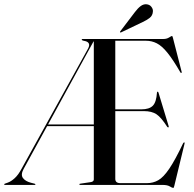

<svg xmlns="http://www.w3.org/2000/svg" viewBox="-38 -887 930 921"><path d="M412 -26V-282H188L75 -76Q60.5 -49 72 -33.2Q83.5 -17.5 110 -10.5L127.5 -6Q132 -4.5 132 -3Q132 0 128.5 0H-14.5Q-18 0 -18 -3Q-18 -4.5 -14.5 -6L-0.5 -11Q15 -16.5 32.2 -32Q49.5 -47.5 65.5 -77.5L384.5 -654Q401.5 -686 363 -691.5Q354 -693.5 354 -697Q354 -700 358.5 -700H746Q761.5 -700 773 -707.2Q784.5 -714.5 787 -714.5Q788 -714.5 789 -713Q790 -711.5 791.5 -705.5L833.5 -542Q834 -537.5 832 -537Q829.5 -536 827.5 -539.5Q792 -601 765.2 -634Q738.5 -667 714.2 -679.2Q690 -691.5 662.5 -691.5H515V-362.5H640Q678 -362.5 695 -379.8Q712 -397 715 -443Q715.5 -447 717.5 -447Q721 -448 722.5 -442L771 -282Q772.5 -277 769.5 -276Q767.5 -275.5 764.5 -278Q735.5 -323.5 712.8 -338.8Q690 -354 652 -354H515V-29Q515 -8.5 539.5 -8.5H667Q696.5 -8.5 721.2 -22.5Q746 -36.5 774 -77.8Q802 -119 840.5 -200Q843.5 -204.5 846 -204Q849 -203.5 847 -197L798 5Q795.5 14.5 793.5 14.5Q788 14.5 776.5 7.2Q765 0 740.5 0H347Q342.5 0 342.5 -3Q342.5 -5.5 347.5 -6L394.5 -13Q412 -15 412 -26ZM410.5 -688 192.5 -290H412V-688ZM609.5 -829.5Q623.5 -848 636.8 -857.8Q650 -867.5 664 -866.5Q679.5 -865.5 688 -854.5Q696.5 -843.5 695.5 -832.5Q694.5 -812.5 680 -801.2Q665.5 -790 647 -781.5L543.5 -732Q539.5 -730 538 -732Q536.5 -734.5 539.5 -737.5Z"/></svg>

Font: Fraunces144ptRegular
Style: Regular
Weight: 400
Version: Version 1.000;[0bf87f6ff]